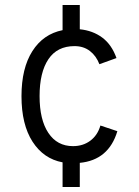

<svg xmlns="http://www.w3.org/2000/svg" viewBox="-20 -732 552 764"><path d="M229 12V-86Q153.5 -100 109.5 -168.2Q65.5 -236.5 65.5 -349.5Q65.5 -460.5 108.8 -528.5Q152 -596.5 229 -612V-712H297.5V-615.5Q349 -610.5 386.8 -582.5Q424.5 -554.5 443.5 -501L375.5 -476.5Q363 -509.5 337.8 -529Q312.5 -548.5 276.5 -548.5Q207.5 -548.5 172.5 -496.2Q137.5 -444 137.5 -349.5Q137.5 -255.5 172.5 -203Q207.5 -150.5 270.5 -150.5Q310.5 -150.5 339.5 -172.2Q368.5 -194 379.5 -232.5L447 -210Q412.5 -95 297.5 -84V12Z"/></svg>

Font: Overpass Light
Style: Regular
Weight: 300
Designer: Delve Withrington, Dave Bailey, Thomas Jockin
Foundry: Delve Fonts LLC
Version: Version 4.000; ttfautohint (v1.8.3)